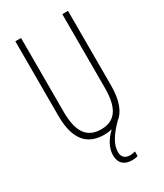

<svg xmlns="http://www.w3.org/2000/svg" viewBox="-227 -802 948 1108"><g transform="rotate(-30 246.5 -248.0)"><path d="M264 135C264 84 301 31 352 -20C395 -53 422 -114 422 -218V-714H384V-221C384 -73 329 -26 247 -26C160 -26 109 -79 109 -221V-714H71V-218C71 -60 133 10 247 10C265 10 283 8 299 4C255 44 230 93 230 138C230 192 262 218 312 218C327 218 342 216 351 212V182C344 184 330 187 316 187C282 187 264 169 264 135Z"/></g></svg>

Font: Noto Sans Telugu ExtraCondensed ExtraLight
Style: Regular
Weight: 200
Width: 2
Designer: Jelle Bosma - Monotype Design Team
Foundry: Monotype Imaging Inc.
Version: Version 2.005